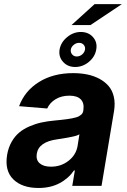

<svg xmlns="http://www.w3.org/2000/svg" viewBox="-20 -911 620 941"><path d="M169 10.3Q88.4 10.3 45.3 -32Q2.1 -74.2 14.9 -152.3Q21 -187.9 36.8 -215.6Q52.6 -243.3 74 -261.2Q95.5 -279.1 124.6 -291.7Q153.8 -304.3 183.2 -310.7Q212.7 -317.1 247.9 -320.3Q269.5 -322.4 281.4 -323.7Q293.3 -324.9 309.1 -327.1Q324.9 -329.2 332.9 -331Q340.9 -332.7 351.2 -335.4Q361.5 -338.1 366.7 -341.1Q371.8 -344.1 377.1 -348.4Q382.5 -352.6 384.9 -357.8Q387.4 -362.9 388.5 -369.3V-371.4Q393.8 -405.2 376.2 -423.7Q358.7 -442.1 320.3 -442.1Q281.2 -442.1 252.7 -424.9Q224.1 -407.7 211.3 -379.3L73.5 -390.6Q101.6 -465.9 171.3 -509.2Q241.1 -552.6 338.4 -552.6Q375.4 -552.6 407.7 -546Q440 -539.4 467.2 -524.9Q494.3 -510.3 512.4 -489.2Q530.5 -468 537.8 -437Q545.1 -405.9 539.1 -367.9L477.6 0H334.2L346.9 -75.6H342.7Q315.3 -35.9 271.3 -12.8Q227.3 10.3 169 10.3ZM348.4 -582.7Q311.4 -582.7 288.9 -608Q266.3 -633.2 272 -668.3Q278.4 -703.8 308.9 -729Q339.5 -754.3 376.1 -754.3Q413.7 -754.3 435.9 -729Q458.1 -703.8 451.7 -668.3Q445.7 -632.8 415.7 -607.8Q385.7 -582.7 348.4 -582.7ZM229.8 -94.1Q279.1 -94.1 315.9 -122.9Q352.6 -151.6 360.1 -195L369.3 -252.8Q363.6 -249.3 354.8 -246.3Q345.9 -243.3 331.3 -240.4Q316.8 -237.6 308.9 -236Q301.1 -234.4 282.1 -231.5Q263.1 -228.7 261 -228.3Q169.4 -215.9 160.2 -157.3Q155.5 -127.1 174.5 -110.6Q193.5 -94.1 229.8 -94.1ZM330.3 -788 443.5 -890.6H577.1L423.3 -788ZM356.2 -634.2Q371.1 -634.2 382.8 -644.4Q394.5 -654.5 396.7 -668.3Q398.8 -681.5 390.4 -691.2Q382.1 -701 367.5 -701Q353.3 -701 341.3 -691.1Q329.2 -681.1 327.1 -668.3Q324.9 -654.5 333.5 -644.4Q342 -634.2 356.2 -634.2Z"/></svg>

Font: Karasuma Gothic
Style: Bold Italic
Weight: 700
Italic angle: 9.39998°
Designer: Rasmus Andersson / Ryoko Nishizuka
Foundry: Genbu
Version: Version 1.00